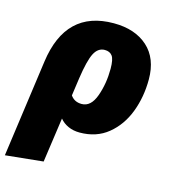

<svg xmlns="http://www.w3.org/2000/svg" viewBox="-155 -645 848 963"><g transform="rotate(15 269.0 -163.5)"><path d="M559 -327Q559 -236 529 -157Q499 -78 439 -29Q379 20 292 20Q259 20 232.5 8Q206 -4 189 -25L156 207L-40 227L30 -278Q68 -554 317 -554Q428 -554 493.5 -495Q559 -436 559 -327ZM360 -329Q360 -378 347 -395.5Q334 -413 308 -413Q273 -413 253.5 -375.5Q234 -338 220 -242L207 -150Q227 -121 265 -121Q313 -121 336.5 -186.5Q360 -252 360 -329Z"/></g></svg>

Font: FiraGO Heavy
Style: Italic
Weight: 900
Italic angle: -8°
Designer: bBox Type GmbH
Foundry: bBox Type GmbH
Version: Version 1.001